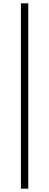

<svg xmlns="http://www.w3.org/2000/svg" viewBox="-20 -851 294 1148"><path d="M105 -831H149V277H105Z"/></svg>

Font: Kinto Sans Light
Style: Regular
Weight: 300
Designer: Authors: Ryoko NISHIZUKA  (kana & ideographs); Paul D. Hunt (Latin, Greek & Cyrillic); Wenlong ZHANG  (bopomofo); Sandol
Foundry: Adobe Systems Incorporated, ookami Inc.
Version: Version 0.001